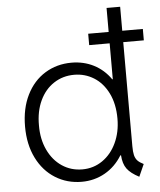

<svg xmlns="http://www.w3.org/2000/svg" viewBox="-54 -799 712 853"><g transform="rotate(-5 302.5 -372.0)"><path d="M460 -94.2H457Q427.2 -45.4 380.1 -18.8Q333 7.8 276.4 7.8Q211.4 7.8 158.9 -24.9Q106.4 -57.6 76.4 -117.9Q46.4 -178.2 46.4 -258.3Q46.4 -338.9 76.2 -398.9Q106 -459 158.4 -491.2Q210.9 -523.4 276.4 -523.4Q330.6 -523.4 375.5 -500.5Q420.4 -477.5 450.7 -434.1H453.1V-594.2H361.8V-645H453.1V-752H513.7V-645H605.5V-594.2H513.7V-130.4Q513.7 -105 517.3 -90.1Q521 -75.2 530 -65.4Q539.1 -55.7 557.1 -46.9L532.7 7.8Q495.1 -11.7 478.8 -33.9Q462.4 -56.2 460 -94.2ZM458.5 -258.3Q458.5 -323.7 434.8 -371.6Q411.1 -419.4 371.3 -444.1Q331.5 -468.8 283.7 -468.8Q232.9 -468.8 192.9 -442.6Q152.8 -416.5 130.4 -368.7Q107.9 -320.8 108.4 -258.3Q107.9 -197.3 130.6 -148.9Q153.3 -100.6 193.4 -73.7Q233.4 -46.9 283.7 -46.9Q334 -46.9 373.8 -74.5Q413.6 -102.1 436 -150.1Q458.5 -198.2 458.5 -258.3Z"/></g></svg>

Font: Reddit Sans Light
Style: Regular
Weight: 300
Designer: Stephen Hutchings
Foundry: Reddit
Version: Version 1.013